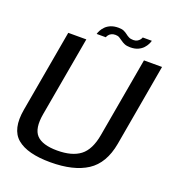

<svg xmlns="http://www.w3.org/2000/svg" viewBox="-142 -904 929 1020"><g transform="rotate(20 322.0 -394.0)"><path d="M257.1 4.1Q387.9 4.1 464 -45.2Q540.1 -94.5 560.8 -210.7L642.2 -674.7H540L460.6 -223.4Q445.5 -137.3 399.6 -102.1Q353.8 -66.9 269.7 -66.9Q186.2 -66.9 152.7 -102.2Q119.3 -137.6 134.4 -223.4L214.1 -674.7H112L30.3 -210.7Q9.6 -94.5 68.2 -45.2Q126.7 4.1 257.1 4.1ZM447 -714.8Q472.7 -714.8 490.4 -722.9Q508.2 -731 519.2 -743Q530.3 -755.1 536.1 -767Q542 -779 543.6 -786.8H492.3Q490.8 -781.3 485.3 -774.1Q479.9 -766.8 470.6 -761.8Q461.3 -756.9 449.3 -756.9Q433.9 -756.9 423.8 -762Q413.6 -767.2 404.8 -774.3Q395.9 -781.3 384.5 -786.5Q373 -791.6 354.2 -791.6Q329 -791.6 311 -784.1Q293 -776.5 281.6 -764.8Q270.3 -753.2 264.1 -741.4Q257.9 -729.7 255.7 -720.8H307.5Q309.2 -726.6 314.4 -733.7Q319.6 -740.8 329 -745.6Q338.5 -750.4 351.9 -750.4Q365.2 -750.4 374.3 -745Q383.5 -739.7 392.8 -732.6Q402.1 -725.5 414.6 -720.2Q427.1 -714.8 447 -714.8Z"/></g></svg>

Font: Anybody Thin
Style: Italic
Weight: 100
Italic angle: -10°
Designer: Tyler Finck
Foundry: Etcetera Type Company
Version: Version 1.114;gftools[0.9.25]